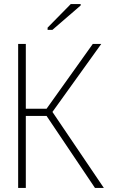

<svg xmlns="http://www.w3.org/2000/svg" viewBox="-20 -932 570 952"><path d="M70 0V-714H108V-393H211L440 -714H482L240 -377L495 0H451L211 -357H108V0ZM216 -784V-795L331 -912H380V-905L240 -784Z"/></svg>

Font: Noto Sans Mono Condensed ExtraLight
Style: Regular
Weight: 200
Width: 3
Designer: Monotype Design Team
Foundry: Monotype Imaging Inc.
Version: Version 2.014; ttfautohint (v1.8.4.7-5d5b)